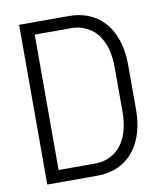

<svg xmlns="http://www.w3.org/2000/svg" viewBox="-83 -803 740 870"><g transform="rotate(-10 287.5 -367.5)"><path d="M64 0V-735H297Q335 -735 372.5 -722.5Q410 -710 439.5 -683.5Q469 -657 486.5 -622Q504 -587 511.5 -549Q519 -511 519 -472V-263Q519 -224 511.5 -186Q504 -148 486.5 -113Q469 -78 439.5 -51.5Q410 -25 372.5 -12.5Q335 0 297 0ZM126 -56H297Q333 -56 367 -73.5Q401 -91 421 -122.5Q441 -154 449 -190Q457 -226 457 -263V-472Q457 -509 449 -545Q441 -581 421 -612.5Q401 -644 367 -661.5Q333 -679 297 -679H126Z"/></g></svg>

Font: Jozsika Light
Style: Regular
Weight: 300
Monospace: yes
Designer: Belleve Invis
Foundry: Belleve Invis
Version: 2.1.0